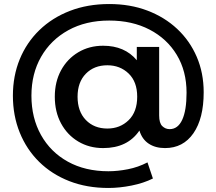

<svg xmlns="http://www.w3.org/2000/svg" viewBox="-20 -729 1074 953"><path d="M518 204Q411 204 324 170Q237 136 174.5 74.5Q112 13 78 -71Q44 -155 44 -254Q44 -352 78 -435Q112 -518 175.5 -579.5Q239 -641 327 -675Q415 -709 522 -709Q626 -709 711.5 -676.5Q797 -644 859.5 -585.5Q922 -527 956.5 -447Q991 -367 991 -271Q991 -141 940 -67.5Q889 6 799 6Q751 6 718 -16Q685 -38 672 -81Q613 6 492 6Q423 6 368.5 -26.5Q314 -59 283 -116.5Q252 -174 252 -249Q252 -323 283 -380Q314 -437 368.5 -469.5Q423 -502 492 -502Q599 -502 659 -430V-496H770V-156Q770 -118 785.5 -103Q801 -88 822 -88Q863 -88 884.5 -134.5Q906 -181 906 -269Q906 -376 857.5 -456.5Q809 -537 722.5 -582Q636 -627 522 -627Q406 -627 319 -579Q232 -531 184 -447Q136 -363 136 -254Q136 -144 183.5 -59Q231 26 317 73.5Q403 121 518 121Q564 121 615 111Q666 101 712 77L739 157Q693 180 633 192Q573 204 518 204ZM513 -91Q576 -91 618.5 -132.5Q661 -174 661 -249Q661 -323 618.5 -364Q576 -405 513 -405Q447 -405 406 -363Q365 -321 365 -249Q365 -176 406 -133.5Q447 -91 513 -91Z"/></svg>

Font: Montserrat SemiBold
Style: Regular
Weight: 600
Designer: Julieta Ulanovsky
Foundry: Julieta Ulanovsky
Version: Version 9.000; ttfautohint (v1.8.4.7-5d5b)